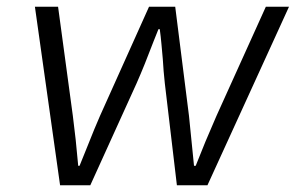

<svg xmlns="http://www.w3.org/2000/svg" viewBox="-20 -552 881 572"><path d="M84 -532H153L197 -207Q206 -139 213 -58H217L236 -105Q265 -178 278 -207L424 -532H502L543 -207L558 -58H563Q583 -107 592 -130L625 -207L772 -532H841L598 0H507L471 -304Q467 -340 465 -376Q463 -398 461 -420.5Q459 -443 456 -465H452L438 -430Q410 -356 387 -304L249 0H159Z"/></svg>

Font: Nebula Sans Book
Style: Regular
Weight: 400
Italic angle: -9°
Designer: Paul D. Hunt for Adobe (as Source Sans)
Foundry: Nebula Entertainment & Broadcasting LLC
Version: Version 1.010